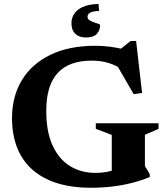

<svg xmlns="http://www.w3.org/2000/svg" viewBox="-20 -916 820 950"><path d="M697 -94.5 721 -54V-40Q679 -22.5 632.2 -10.8Q585.5 1 534.8 7Q484 13 429.5 13Q334.5 13 261.8 -10Q189 -33 139.2 -77.5Q89.5 -122 64.5 -186Q39.5 -250 39.5 -331.5Q39.5 -438.5 88 -519Q136.5 -599.5 228.8 -644.5Q321 -689.5 451 -689.5Q488.5 -689.5 523.8 -685Q559 -680.5 603.5 -669.5L560 -660.5L626 -713H653.5L683 -456L641.5 -450L541.5 -623L598 -563Q560 -590.5 521 -603.2Q482 -616 434 -616Q378.5 -616 336.2 -601Q294 -586 265.8 -555.2Q237.5 -524.5 223.2 -478.2Q209 -432 209 -369Q208.5 -265.5 239.8 -197Q271 -128.5 326 -94.5Q381 -60.5 452 -60.5Q481 -60.5 507.5 -65.2Q534 -70 557.2 -79.8Q580.5 -89.5 599 -104L533 -20.5V-248.5L454 -278.5V-306H764.5V-278.5L697 -249ZM475.5 -792Q475.5 -766 459 -748.2Q442.5 -730.5 404.5 -730.5Q372 -730.5 352.8 -748.5Q333.5 -766.5 333.5 -801.5Q333.5 -825 346 -846Q358.5 -867 388 -881Q417.5 -895 467.5 -896.5L470.5 -862Q439 -860.5 426 -853.2Q413 -846 413 -832.5Q413 -822.5 422.5 -816.2Q432 -810 444.2 -805.8Q456.5 -801.5 466 -798.5Q475.5 -795.5 475.5 -792Z"/></svg>

Font: Newsreader 16pt 16pt
Style: Bold
Weight: 700
Version: Version 1.003